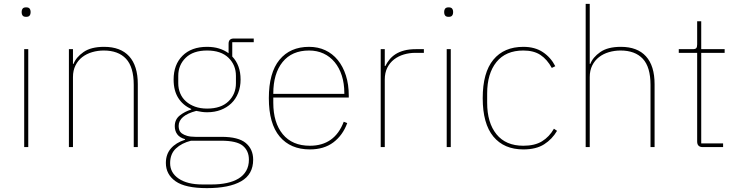

<svg xmlns="http://www.w3.org/2000/svg" viewBox="-20 -760 3807 992"><path d="M115 -673Q102 -673 97 -679.5Q92 -686 92 -694V-701Q92 -709 97 -715.5Q102 -722 115 -722Q128 -722 133 -715.5Q138 -709 138 -701V-694Q138 -686 133 -679.5Q128 -673 115 -673ZM105 -506H126V0H105Z M336 0V-506H357V-430H360Q373 -464 411.5 -491Q450 -518 518 -518Q603 -518 647.5 -469Q692 -420 692 -325V0H671V-321Q671 -414 631 -456.5Q591 -499 516 -499Q485 -499 456 -490.5Q427 -482 405 -465Q383 -448 370 -422Q357 -396 357 -362V0Z M1288 65Q1288 141 1226 176.5Q1164 212 1049 212Q937 212 887 176.5Q837 141 837 82Q837 37 863 7Q889 -23 936 -38V-41Q908 -49 895.5 -66.5Q883 -84 883 -108Q883 -143 909 -163.5Q935 -184 968 -194V-197Q925 -216 901 -254Q877 -292 877 -349Q877 -426 923 -472Q969 -518 1050 -518Q1084 -518 1111.5 -509.5Q1139 -501 1161 -485V-534Q1161 -561 1188 -561H1291V-542H1180V-468Q1223 -423 1223 -349Q1223 -311 1210.5 -279.5Q1198 -248 1175 -226Q1152 -204 1120.5 -192Q1089 -180 1050 -180Q1035 -180 1022 -182Q1009 -184 994 -187Q903 -163 903 -109Q903 -98 906.5 -88Q910 -78 920 -70.5Q930 -63 947 -58Q964 -53 990 -53H1125Q1212 -53 1250 -21Q1288 11 1288 65ZM1266 65Q1266 19 1234.5 -7Q1203 -33 1122 -33H967Q919 -21 889 7Q859 35 859 83Q859 133 903.5 163Q948 193 1025 193H1074Q1116 193 1151.5 185.5Q1187 178 1212.5 162.5Q1238 147 1252 122.5Q1266 98 1266 65ZM1050 -199Q1122 -199 1160.5 -236.5Q1199 -274 1199 -330V-368Q1199 -424 1160.5 -461.5Q1122 -499 1050 -499Q978 -499 939.5 -461.5Q901 -424 901 -368V-330Q901 -302 911 -278Q921 -254 940.5 -236.5Q960 -219 987.5 -209Q1015 -199 1050 -199Z M1581 12Q1481 12 1425 -54.5Q1369 -121 1369 -253Q1369 -384 1424 -451Q1479 -518 1577 -518Q1623 -518 1660.5 -500.5Q1698 -483 1725 -450Q1752 -417 1767 -370.5Q1782 -324 1782 -266V-256H1392V-229Q1392 -126 1441 -66.5Q1490 -7 1581 -7Q1709 -7 1756 -131L1774 -124Q1751 -61 1702.5 -24.5Q1654 12 1581 12ZM1577 -499Q1488 -499 1440 -439.5Q1392 -380 1392 -277V-275H1759V-279Q1759 -329 1746 -369.5Q1733 -410 1709 -439Q1685 -468 1651.5 -483.5Q1618 -499 1577 -499Z M1947 0V-506H1968V-419H1971Q1980 -437 1992.5 -452.5Q2005 -468 2023.5 -480Q2042 -492 2068 -499Q2094 -506 2129 -506H2170V-487H2126Q2095 -487 2066.5 -478.5Q2038 -470 2016 -453Q1994 -436 1981 -410Q1968 -384 1968 -349V0Z M2298 -673Q2285 -673 2280 -679.5Q2275 -686 2275 -694V-701Q2275 -709 2280 -715.5Q2285 -722 2298 -722Q2311 -722 2316 -715.5Q2321 -709 2321 -701V-694Q2321 -686 2316 -679.5Q2311 -673 2298 -673ZM2288 -506H2309V0H2288Z M2684 12Q2584 12 2529 -54.5Q2474 -121 2474 -253Q2474 -385 2529 -451.5Q2584 -518 2684 -518Q2744 -518 2785 -490.5Q2826 -463 2849 -418L2831 -409Q2807 -453 2772.5 -476Q2738 -499 2684 -499Q2593 -499 2545 -439.5Q2497 -380 2497 -277V-229Q2497 -126 2545 -66.5Q2593 -7 2684 -7Q2743 -7 2780.5 -30Q2818 -53 2842 -95L2858 -84Q2833 -41 2791.5 -14.5Q2750 12 2684 12Z M3006 -740H3027V-430H3030Q3043 -464 3081.5 -491Q3120 -518 3188 -518Q3273 -518 3317.5 -469Q3362 -420 3362 -325V0H3341V-321Q3341 -414 3301 -456.5Q3261 -499 3186 -499Q3155 -499 3126 -490.5Q3097 -482 3075 -465Q3053 -448 3040 -422Q3027 -396 3027 -362V0H3006Z M3611 0Q3582 0 3582 -29V-487H3487V-506H3559Q3573 -506 3577.5 -511.5Q3582 -517 3582 -531V-650H3603V-506H3724V-487H3603V-19H3716V0Z"/></svg>

Font: IBM Plex Sans Thai Thin
Style: Regular
Weight: 100
Designer: Mike Abbink, Paul van der Laan, Pieter van Rosmalen, Ben Mitchell, Mark Frömberg
Foundry: Bold Monday
Version: Version 1.1